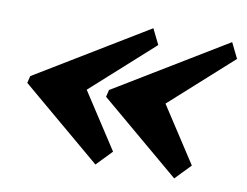

<svg xmlns="http://www.w3.org/2000/svg" viewBox="-61 -724 863 672"><g transform="rotate(10 370.0 -387.5)"><path d="M520.5 -387.5 649 -190 596 -135 311.5 -375 317.5 -400 713 -640 740 -585ZM240.5 -387.5 369 -190 316 -135 31.5 -375 37.5 -400 433 -640 460 -585Z"/></g></svg>

Font: Besley* Condensed Fatface
Style: Italic
Weight: 900
Width: 3
Italic angle: -13°
Designer: Owen Earl
Foundry: indestructible type*
Version: Version 3.000; ttfautohint (v1.8.3)